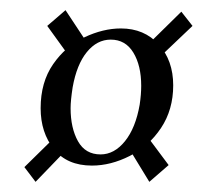

<svg xmlns="http://www.w3.org/2000/svg" viewBox="-20 -391 421 378"><path d="M50 -33 28 -62 84 -117 105 -90ZM73 -340 109 -371 146 -315 112 -286ZM312 -66 274 -33 238 -92 271 -121ZM337 -368 359 -340 298 -282 277 -309ZM60 -178Q60 -229 84.5 -264.5Q109 -300 146 -317.5Q183 -335 218 -335Q264 -335 292.5 -303.5Q321 -272 321 -223Q321 -175 297 -139Q273 -103 235.5 -84Q198 -65 161 -65Q112 -65 86 -97.5Q60 -130 60 -178ZM255 -185Q258 -205 258 -222Q258 -262 242.5 -287.5Q227 -313 198 -313Q171 -313 151 -288.5Q131 -264 123 -219Q119 -193 119 -178Q119 -139 133.5 -113Q148 -87 178 -87Q205 -87 226 -113Q247 -139 255 -185Z"/></svg>

Font: Cormorant Infant SemiBold
Style: Italic
Weight: 600
Italic angle: -10°
Designer: Christian Thalmann (Catharsis Fonts)
Foundry: Catharsis Fonts
Version: Version 4.000